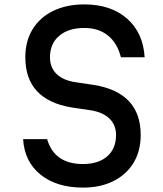

<svg xmlns="http://www.w3.org/2000/svg" viewBox="-20 -836 740 872"><path d="M194 -204Q227 -91 357 -91Q427 -91 467 -126Q507 -161 507 -223Q507 -268 477.5 -297Q448 -326 393 -335L305 -348Q95 -383 95 -576Q95 -649 128 -703Q161 -757 221.5 -786.5Q282 -816 363 -816Q483 -816 556.5 -752Q630 -688 637 -576H529Q513 -640 470.5 -674.5Q428 -709 363 -709Q291 -709 249 -673.5Q207 -638 207 -576Q207 -530 236 -501Q265 -472 320 -463L408 -450Q619 -415 619 -223Q619 -150 586.5 -96.5Q554 -43 495 -13.5Q436 16 357 16Q237 16 164 -43Q91 -102 85 -204Z"/></svg>

Font: Martian Mono
Style: Regular
Weight: 400
Monospace: yes
Designer: Roman Shamin
Foundry: Evil Martians
Version: Version 1.000; ttfautohint (v1.8.4.7-5d5b)